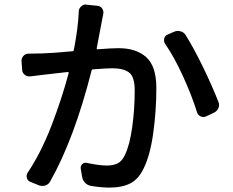

<svg xmlns="http://www.w3.org/2000/svg" viewBox="-20 -810 1040 858"><path d="M332 -757.8Q332 -772.5 342.8 -781.2Q351.6 -790 363.3 -790Q364.3 -790 366.2 -789.1L414.1 -784.2Q428.7 -783.2 436.5 -772Q444.3 -760.7 441.4 -747.1Q438.5 -730.5 434.6 -712.9Q432.6 -699.2 424.3 -658.2Q416 -617.2 412.1 -593.8Q411.1 -589.8 415 -589.8Q480.5 -594.7 509.8 -594.7Q588.9 -594.7 633.8 -554.2Q678.7 -513.7 678.7 -417Q678.7 -316.4 665 -216.8Q651.4 -117.2 622.1 -57.6Q599.6 -9.8 562.5 9.3Q525.4 28.3 468.8 28.3Q431.6 28.3 385.7 20.5Q370.1 17.6 359.4 5.9Q348.6 -5.9 346.7 -21.5L340.8 -56.6Q338.9 -68.4 347.7 -76.7Q356.4 -85 368.2 -82Q423.8 -70.3 457 -70.3Q486.3 -70.3 505.9 -80.1Q525.4 -89.8 538.1 -117.2Q559.6 -161.1 570.8 -241.7Q582 -322.3 582 -406.2Q582 -465.8 557.6 -485.4Q533.2 -504.9 481.4 -504.9Q454.1 -504.9 395.5 -500Q390.6 -500 389.6 -496.1Q311.5 -188.5 204.1 1Q197.3 13.7 183.1 18.6Q168.9 23.4 155.3 18.6L116.2 2.9Q103.5 -2 100.1 -14.6Q96.7 -27.3 103.5 -38.1Q163.1 -127 210 -248.5Q256.8 -370.1 287.1 -484.4Q287.1 -486.3 286.1 -487.3Q285.2 -488.3 283.2 -488.3Q187.5 -477.5 180.7 -476.6Q150.4 -473.6 116.2 -468.8Q102.5 -466.8 91.3 -475.1Q80.1 -483.4 79.1 -497.1L76.2 -536.1Q75.2 -549.8 84.5 -560.1Q93.8 -570.3 107.4 -570.3Q109.4 -570.3 111.3 -570.3Q129.9 -570.3 168 -571.3Q211.9 -572.3 304.7 -581.1Q308.6 -581.1 309.6 -585Q329.1 -684.6 332 -757.8ZM717.8 -614.3Q712.9 -622.1 712.9 -629.9Q712.9 -633.8 713.9 -637.7Q716.8 -650.4 728.5 -655.3L757.8 -668Q766.6 -671.9 774.4 -671.9Q780.3 -671.9 787.1 -669.9Q801.8 -666 809.6 -653.3Q845.7 -595.7 887.2 -510.3Q928.7 -424.8 956.1 -354.5Q959 -347.7 959 -340.8Q959 -334 956.1 -327.1Q950.2 -313.5 936.5 -306.6L901.4 -290Q894.5 -287.1 888.7 -287.1Q882.8 -287.1 877 -290Q864.3 -294.9 860.4 -308.6Q836.9 -383.8 797.4 -470.2Q757.8 -556.6 717.8 -614.3Z"/></svg>

Font: Gen Jyuu GothicL Medium
Style: Regular
Weight: 500
Designer: [Source Han Sans]
Ryoko NISHIZUKA  (kana & ideographs); Paul D. Hunt (Latin, Greek & Cyrillic); Wenlong ZHANG  (bopomofo
Version: Version 1.002.20150607